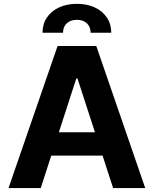

<svg xmlns="http://www.w3.org/2000/svg" viewBox="-20 -963 787 983"><path d="M188.5 0H23.6L274.8 -727.5H472.9L723.6 0H559.2L376.6 -561.3H370.7ZM178.7 -285.9H567.8V-166.2H178.7ZM197.7 -795.3Q197.7 -839.6 219.9 -872.8Q242.1 -906.1 281.7 -924.7Q321.4 -943.4 373.6 -943.4Q426.1 -943.4 465.6 -924.7Q505.2 -906.1 527.4 -872.8Q549.6 -839.6 549.6 -795.3H443.9Q443.9 -825.6 424.9 -843.6Q405.9 -861.5 373.6 -861.5Q340.8 -861.5 321.8 -843.6Q302.7 -825.6 302.7 -795.3Z"/></svg>

Font: GitLab Sans
Style: Regular
Weight: 400
Designer: Rasmus Andersson
Foundry: Modifications by GitLab B.V., manufactured by rsms
Version: Version 4.000;git-c8fb6b7